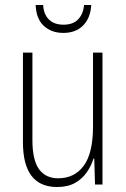

<svg xmlns="http://www.w3.org/2000/svg" viewBox="-20 -740 507 770"><path d="M391 -529V0H361L358 -104H355Q346 -75 328 -49Q310 -23 281 -6.5Q252 10 209 10Q72 10 72 -170V-529H110V-178Q110 -98 136.5 -61.5Q163 -25 213 -25Q279 -25 316 -75.5Q353 -126 353 -233V-529ZM346 -720Q343 -668 313.5 -638Q284 -608 234 -608Q186 -608 155.5 -636.5Q125 -665 123 -720H153Q155 -683 176 -662Q197 -641 235 -641Q273 -641 293.5 -662.5Q314 -684 317 -720Z"/></svg>

Font: Noto Sans Telugu Condensed ExtraLight
Style: Regular
Weight: 200
Width: 3
Designer: Jelle Bosma - Monotype Design Team
Foundry: Monotype Imaging Inc.
Version: Version 2.005; ttfautohint (v1.8.4.7-5d5b)